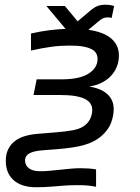

<svg xmlns="http://www.w3.org/2000/svg" viewBox="-20 -620 590 808"><path d="M214.4 -63Q257.3 -66.4 285.9 -71.8Q314.5 -77.1 331.5 -88.4Q350.6 -101.1 359.4 -119.6Q368.2 -138.2 368.2 -157.2Q368.2 -172.4 360.6 -184.1Q353 -195.8 336.7 -203.9Q320.3 -211.9 294.7 -216.1Q269 -220.2 232.4 -220.2H121.1L134.3 -286.1H239.3Q314.5 -286.1 352.5 -310.1Q390.6 -334 390.6 -372.1Q390.6 -384.3 385.3 -394.5Q379.9 -404.8 366.5 -412.4Q353 -419.9 330.3 -424.1Q307.6 -428.2 273.4 -428.2Q253.9 -428.2 234.9 -427Q215.8 -425.8 196 -423.1Q176.3 -420.4 155 -416.5Q133.8 -412.6 110.4 -407.2V-479Q151.9 -488.3 187 -492.7Q222.2 -497.1 255.9 -498.5L175.3 -594.7H252.9L306.6 -530.3L362.8 -577.6Q376.5 -588.9 390.1 -594.5Q403.8 -600.1 423.3 -600.1Q433.1 -600.1 442.1 -598.9Q451.2 -597.7 460.4 -594.7L449.7 -544.4Q440.9 -546.9 432.6 -546.9Q423.3 -546.9 414.8 -543.5Q406.2 -540 396 -531.2L352.1 -494.6Q416.5 -485.4 448.5 -457.5Q480.5 -429.7 480.5 -386.2Q480.5 -361.8 471.9 -340.1Q463.4 -318.4 447.3 -301Q431.2 -283.7 408 -272Q384.8 -260.3 355.5 -255.9Q377.9 -252.4 397 -244.9Q416 -237.3 429.7 -225.6Q443.4 -213.9 450.9 -197.8Q458.5 -181.6 458.5 -161.1Q458.5 -131.8 446.8 -101.6Q435.1 -71.3 403.8 -44.9Q390.1 -33.7 373 -24.9Q356 -16.1 334 -9.8Q312 -3.4 283.9 0.7Q255.9 4.9 220.7 7.8L162.6 12.2Q140.6 13.7 125.7 17.3Q110.8 21 102.1 26.4Q93.3 31.7 89.4 38.8Q85.4 45.9 85.4 55.2Q85.4 75.7 101.6 88.1Q117.7 100.6 149.4 100.6Q167.5 100.6 189.7 98.6Q211.9 96.7 234.6 94.2Q257.3 91.8 278.8 89.8Q300.3 87.9 316.9 87.9Q334.5 87.9 350.3 88.9Q366.2 89.8 384.3 92.8V166Q362.8 161.6 345 160.4Q327.1 159.2 306.2 159.2Q286.1 159.2 271 159.9Q255.9 160.6 242.9 161.6Q230 162.6 218.5 163.6Q207 164.6 194.6 165.5Q182.1 166.5 167 167.2Q151.9 168 132.3 168Q71.3 168 37.8 138.7Q4.4 109.4 4.4 57.1Q4.4 28.8 14.4 8.3Q24.4 -12.2 42 -25.9Q59.6 -39.6 83.7 -46.9Q107.9 -54.2 136.2 -56.6Z"/></svg>

Font: Code New Roman
Style: Italic
Weight: 400
Italic angle: -11°
Monospace: yes
Designer: Sam Radian
Foundry: Code New Roman
Version: Version 1.508 October 19, 2014